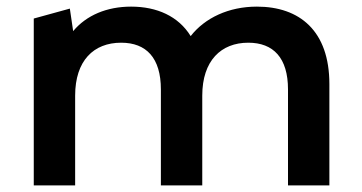

<svg xmlns="http://www.w3.org/2000/svg" viewBox="-20 -560 1093 580"><path d="M756 -540C671 -540 599 -506 556 -451C519 -511 454 -540 376 -540C303 -540 241 -514 201 -466L191 -534L82 -504V0H207V-271C207 -377 263 -431 346 -431C422 -431 466 -385 466 -290V0H591V-271C591 -377 648 -431 730 -431C806 -431 850 -385 850 -290V0H975V-306C975 -467 885 -540 756 -540Z"/></svg>

Font: Talent
Style: Bold
Weight: 600
Designer: Mike Powis
Version: Version 1.001;hotconv 1.0.109;makeotfexe 2.5.65596